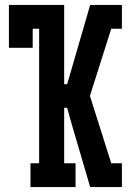

<svg xmlns="http://www.w3.org/2000/svg" viewBox="-20 -755 540 775"><path d="M103 0V-96H138V-639H112V-562H16V-735H239V-415H251L344 -735H472V-639H429L343 -368L429 -96H472V0H344L270 -252L251 -320H239V-96H285V0Z"/></svg>

Font: Iosevka Gothic
Style: Bold
Weight: 700
Monospace: yes
Designer: Belleve Invis
Foundry: Belleve Invis
Version: Version 15.5.1; ttfautohint (v1.8.4)